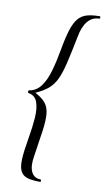

<svg xmlns="http://www.w3.org/2000/svg" viewBox="-94 -770 511 932"><g transform="rotate(10 161.5 -304.0)"><path d="M174.2 117Q133.2 117 109.7 109.5Q86.2 102 76.4 81Q66.6 60 68.6 21.5Q70.6 -17 81.6 -80Q91.6 -136.6 95 -184Q98.4 -231.4 87.4 -262Q76.4 -292.6 43.4 -298Q40.6 -298 40.6 -304.5Q40.6 -311 43.4 -311Q78.8 -316.2 101.3 -346.3Q123.8 -376.4 137.6 -424.2Q151.4 -472 161.4 -529Q172.4 -592 184.7 -631Q197 -670 214.1 -690.1Q231.2 -710.2 256.7 -717.6Q282.2 -725 320.2 -725Q323.2 -725 323.2 -719Q323.2 -713 320.2 -713Q285 -713 262.3 -685.4Q239.6 -657.8 230.8 -607Q215 -527 202.8 -475.5Q190.6 -424 175.9 -393Q161.2 -362 137.8 -342Q114.4 -322 76.2 -305Q110.6 -287 127.3 -266.5Q144 -246 147.1 -214Q150.2 -182 143.2 -131Q136.2 -80 123.8 -1Q115 49.6 128.6 77.3Q142.2 105 174.2 105Q177 105 177 111Q177 117 174.2 117Z"/></g></svg>

Font: Cormorant Garamond Light
Style: Italic
Weight: 300
Italic angle: -10°
Designer: Christian Thalmann (Catharsis Fonts)
Foundry: Catharsis Fonts
Version: Version 4.001